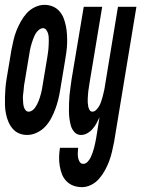

<svg xmlns="http://www.w3.org/2000/svg" viewBox="-42 -548 582 791"><path d="M70 8Q52 8 36.5 1.5Q21 -5 10 -18Q-1 -31 -7.5 -46.5Q-14 -62 -17.5 -79.5Q-21 -97 -21.5 -114.5Q-22 -132 -21.5 -150Q-21 -168 -19.5 -186Q-18 -204 -15 -222L5 -342Q9 -362 13.5 -382Q18 -402 25.5 -421Q33 -440 43.5 -459Q54 -478 68 -493.5Q82 -509 101.5 -518.5Q121 -528 141 -528Q159 -528 175 -521.5Q191 -515 202.5 -502Q214 -489 220 -473.5Q226 -458 229.5 -440.5Q233 -423 234 -405.5Q235 -388 234.5 -370Q234 -352 231.5 -334Q229 -316 226 -298L206 -178Q203 -158 198 -138Q193 -118 186 -99Q179 -80 169 -61Q159 -42 144.5 -26.5Q130 -11 110 -1.5Q90 8 70 8ZM76 -88Q84 -88 91 -93Q98 -98 102.5 -104.5Q107 -111 111 -118.5Q115 -126 117.5 -133Q120 -140 122.5 -147.5Q125 -155 127 -163Q129 -171 130.5 -178.5Q132 -186 133 -193L153 -313Q154 -322 155.5 -330Q157 -338 157.5 -346.5Q158 -355 158.5 -363Q159 -371 159 -379.5Q159 -388 158.5 -396Q158 -404 155.5 -411.5Q153 -419 148 -425.5Q143 -432 135 -432Q128 -432 121 -427Q114 -422 109 -415.5Q104 -409 100.5 -401.5Q97 -394 94.5 -387Q92 -380 89.5 -372.5Q87 -365 85 -357Q83 -349 81.5 -341.5Q80 -334 79 -327L59 -207Q57 -198 56.5 -190Q56 -182 55 -173.5Q54 -165 53 -157Q52 -149 52.5 -140.5Q53 -132 53.5 -124Q54 -116 56 -108.5Q58 -101 63 -94.5Q68 -88 76 -88ZM296 223Q277 223 260.5 217Q244 211 231.5 198Q219 185 213 169Q207 153 204 135Q201 117 201.5 98.5Q202 80 205 61H280Q279 71 278.5 81Q278 91 279.5 100.5Q281 110 286 118.5Q291 127 301 127Q311 127 319 118.5Q327 110 331.5 100.5Q336 91 339.5 81Q343 71 345.5 61.5Q348 52 350 42Q352 32 354 22L368 -65Q362 -53 356 -41Q350 -29 340 -17.5Q330 -6 317.5 1Q305 8 292 8Q275 8 264.5 -4Q254 -16 250 -30Q246 -44 244 -60Q242 -76 242 -92Q242 -108 242.5 -124.5Q243 -141 244.5 -157Q246 -173 248.5 -189.5Q251 -206 253 -222L303 -520H379L327 -207Q326 -199 324.5 -190.5Q323 -182 322 -174Q321 -166 320.5 -158Q320 -150 319.5 -142Q319 -134 319.5 -125.5Q320 -117 321.5 -109.5Q323 -102 327 -95Q331 -88 339 -88Q347 -88 354.5 -95.5Q362 -103 366.5 -111Q371 -119 374 -127.5Q377 -136 379.5 -145Q382 -154 384 -162.5Q386 -171 388 -180L444 -520H520L428 37Q424 57 419.5 76.5Q415 96 408 115Q401 134 391 152.5Q381 171 367 187.5Q353 204 334 213.5Q315 223 296 223Z"/></svg>

Font: Iosevka Curly
Style: Bold Italic
Weight: 700
Italic angle: -9°
Monospace: yes
Designer: Belleve Invis
Foundry: Belleve Invis
Version: Version 22.1.2; ttfautohint (v1.8.4)